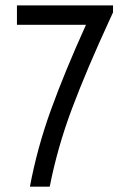

<svg xmlns="http://www.w3.org/2000/svg" viewBox="-20 -704 490 724"><path d="M92.8 0Q120.1 -146 172.1 -289.8Q224.1 -433.6 304.2 -610.4H43.9V-683.6H406.2V-657.2L394.5 -631.8Q306.2 -440.4 251.2 -293.7Q196.3 -147 167.5 0Z"/></svg>

Font: Anka/Coder Narrow
Style: Regular
Weight: 400
Width: 3
Monospace: yes
Version: Version 001.100